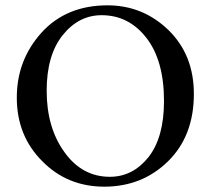

<svg xmlns="http://www.w3.org/2000/svg" viewBox="-20 -685 790 720"><path d="M383 -665Q516 -665 612 -572Q707 -479 707 -333Q707 -175 610 -80Q513 15 371 15Q232 15 138 -81Q43 -176 43 -319Q43 -460 136 -563Q229 -665 383 -665ZM361 -628Q275 -628 215 -553Q155 -478 155 -345Q155 -206 222 -114Q288 -22 392 -22Q478 -22 537 -96Q595 -170 595 -306Q595 -458 529 -543Q463 -628 361 -628Z"/></svg>

Font: Shafarik
Style: Regular
Weight: 400
Version: Version 1.001; ttfautohint (v1.8.4.7-5d5b)